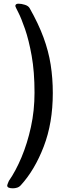

<svg xmlns="http://www.w3.org/2000/svg" viewBox="-20 -776 377 1040"><path d="M50 244Q19 244 19 229Q19 226 21 221Q23 216 28 204Q65 151 96.5 76Q128 1 147.5 -88Q167 -177 167 -274Q167 -388 151.5 -474Q136 -560 115.5 -619Q95 -678 79 -709Q63 -740 63 -743Q63 -756 80 -756Q96 -756 115 -750Q134 -744 141 -731Q188 -648 215.5 -573.5Q243 -499 254.5 -425.5Q266 -352 266 -272Q266 -110 217 17.5Q168 145 93 227Q84 237 72.5 240.5Q61 244 50 244Z"/></svg>

Font: BriemHand
Style: Regular
Weight: 400
Designer: Gunnlaugur SE Briem, Eben Sorkin
Foundry: Sorkin Type
Version: Version 1.001; ttfautohint (v1.8.4.7-5d5b)